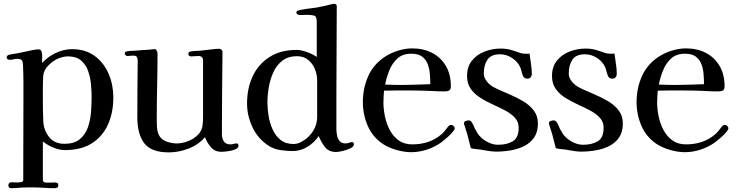

<svg xmlns="http://www.w3.org/2000/svg" viewBox="-20 -796 3864 1008"><path d="M461 -285Q461 -317 457.5 -354.5Q454 -392 442 -425Q430 -458 405 -479Q380 -500 337 -500Q324 -500 311 -497Q298 -494 286 -489Q261 -479 235 -453.5Q209 -428 207 -398Q205 -367 205 -334.5Q205 -302 205 -270Q205 -243 205.5 -216Q206 -189 207 -162Q209 -113 237.5 -77Q266 -41 318 -41Q369 -41 398 -64.5Q427 -88 440.5 -125Q454 -162 457.5 -204.5Q461 -247 461 -285ZM575 -284Q575 -204 546.5 -141.5Q518 -79 462 -43.5Q406 -8 321 -8Q292 -8 259.5 -21.5Q227 -35 205 -54Q205 -4 205 46.5Q205 97 205 147Q205 156 211 160Q213 162 220.5 162.5Q228 163 232 163Q241 163 250 162.5Q259 162 268 162Q276 162 281 164.5Q286 167 286 176Q286 186 280.5 189Q275 192 266 192Q239 192 212 190Q185 188 157 188Q140 188 122.5 188Q105 188 88 189Q64 192 38 192Q24 192 24 177Q24 161 41 161Q49 161 56 161.5Q63 162 70 162Q76 162 89 160.5Q102 159 102 150Q102 46 102.5 -57.5Q103 -161 103 -264Q103 -311 103 -357.5Q103 -404 101 -450Q101 -468 96 -477.5Q91 -487 71 -487Q61 -487 51 -484.5Q41 -482 31 -482Q25 -482 20 -485Q15 -488 15 -495Q15 -501 19.5 -504.5Q24 -508 29 -509Q37 -511 46.5 -512.5Q56 -514 65 -515Q78 -517 102 -522.5Q126 -528 149 -532.5Q172 -537 181 -537Q195 -537 198 -526Q202 -514 201.5 -497.5Q201 -481 201 -469V-465Q229 -497 272 -517.5Q315 -538 358 -538Q429 -538 477.5 -502Q526 -466 550.5 -408Q575 -350 575 -284Z M1232 -31Q1232 -18 1213.5 -11Q1195 -4 1173.5 -1.5Q1152 1 1142 1Q1108 1 1087.5 -23Q1067 -47 1056 -76Q1022 -36 970 -16Q918 4 866 4Q774 4 737.5 -44Q701 -92 701 -179Q701 -253 701.5 -327.5Q702 -402 703 -477Q703 -489 698.5 -496.5Q694 -504 680 -504Q672 -504 664 -503Q656 -502 648 -502Q644 -502 639.5 -506Q635 -510 635 -513Q635 -522 639 -524Q643 -526 651 -527Q661 -529 671 -529Q681 -529 691 -530Q709 -532 726.5 -533Q744 -534 762 -535Q770 -536 778 -537Q786 -538 794 -538Q799 -538 803 -529.5Q807 -521 807 -516Q807 -430 805 -343.5Q803 -257 803 -171Q803 -152 804 -131Q805 -110 812 -92Q823 -65 851.5 -54Q880 -43 907 -43Q936 -43 966.5 -54.5Q997 -66 1019 -88Q1041 -110 1044 -142Q1046 -161 1046 -180.5Q1046 -200 1046 -219V-480Q1046 -490 1039.5 -496Q1033 -502 1023 -502Q1013 -502 1003.5 -501Q994 -500 984 -500Q969 -500 969 -513Q969 -520 972.5 -522.5Q976 -525 982 -526Q994 -528 1007 -528.5Q1020 -529 1033 -530Q1055 -532 1084 -536Q1113 -540 1133 -540Q1138 -540 1143.5 -534Q1149 -528 1148 -523Q1147 -416 1146 -308Q1145 -200 1145 -92Q1145 -70 1155 -54Q1165 -38 1190 -38Q1198 -38 1206 -40.5Q1214 -43 1222 -43Q1232 -43 1232 -31Z M1645 -373Q1645 -405 1633 -434Q1621 -463 1597.5 -482Q1574 -501 1539 -501Q1493 -501 1462.5 -477.5Q1432 -454 1415 -416.5Q1398 -379 1391 -337Q1384 -295 1384 -258Q1384 -225 1390 -187.5Q1396 -150 1411.5 -116Q1427 -82 1453.5 -61Q1480 -40 1522 -40Q1542 -40 1563.5 -52Q1585 -64 1599 -78Q1621 -99 1633 -125.5Q1645 -152 1645 -182ZM1838 -39Q1838 -26 1819 -17Q1800 -8 1777.5 -3Q1755 2 1745 2Q1706 2 1686 -24Q1666 -50 1653 -82Q1631 -48 1594.5 -25.5Q1558 -3 1517 -3Q1486 -3 1452.5 -8Q1419 -13 1393 -29Q1336 -65 1306.5 -126Q1277 -187 1277 -253Q1277 -333 1307 -396.5Q1337 -460 1395.5 -497Q1454 -534 1537 -534Q1560 -534 1592 -522.5Q1624 -511 1643 -497V-680Q1643 -710 1630 -714Q1617 -718 1591 -718Q1581 -718 1572 -717.5Q1563 -717 1553 -717Q1549 -717 1542.5 -720.5Q1536 -724 1536 -729Q1536 -737 1542 -739.5Q1548 -742 1554 -743Q1576 -748 1597.5 -750.5Q1619 -753 1640 -756Q1662 -760 1683 -764.5Q1704 -769 1725 -775Q1728 -776 1733 -776Q1748 -776 1748 -763Q1748 -644 1747 -524.5Q1746 -405 1746 -286V-118Q1746 -102 1749.5 -84.5Q1753 -67 1763.5 -55Q1774 -43 1794 -43Q1804 -43 1813 -46.5Q1822 -50 1829 -50Q1834 -50 1836 -46.5Q1838 -43 1838 -39Z M2239 -354Q2239 -382 2236.5 -410Q2234 -438 2224.5 -461.5Q2215 -485 2195 -499.5Q2175 -514 2139 -514Q2094 -514 2066.5 -489Q2039 -464 2024 -426.5Q2009 -389 2002 -352Q2024 -351 2046.5 -350.5Q2069 -350 2091 -350Q2128 -350 2165 -351.5Q2202 -353 2239 -354ZM2367 -122Q2367 -119 2365 -115Q2360 -106 2347 -92.5Q2334 -79 2319.5 -67Q2305 -55 2296 -48Q2262 -24 2221 -10.5Q2180 3 2138 3Q2103 3 2062.5 -8.5Q2022 -20 1992 -39Q1936 -76 1910.5 -135.5Q1885 -195 1885 -260Q1885 -334 1914 -398Q1943 -462 2007 -502Q2036 -520 2073 -531Q2110 -542 2144 -542Q2204 -542 2249.5 -518Q2295 -494 2321 -449.5Q2347 -405 2347 -344Q2347 -325 2337.5 -320.5Q2328 -316 2311 -316Q2291 -316 2271 -317Q2251 -318 2231 -319Q2204 -320 2177.5 -320.5Q2151 -321 2125 -321Q2093 -321 2060.5 -321Q2028 -321 1996 -320Q1995 -304 1994 -289Q1993 -274 1993 -258Q1993 -223 2001 -184.5Q2009 -146 2026.5 -113Q2044 -80 2073 -59Q2102 -38 2145 -38Q2189 -38 2228 -51Q2267 -64 2300 -93Q2310 -102 2317.5 -112Q2325 -122 2333 -132Q2339 -140 2349 -140Q2356 -140 2361.5 -134.5Q2367 -129 2367 -122Z M2804 -148Q2804 -103 2784 -74Q2764 -45 2731.5 -29Q2699 -13 2661 -6.5Q2623 0 2586 0Q2567 0 2548.5 -3Q2530 -6 2512 -9Q2497 -12 2481.5 -13Q2466 -14 2452 -18Q2445 -42 2439.5 -66.5Q2434 -91 2426 -114Q2425 -119 2420.5 -131.5Q2416 -144 2416 -148Q2416 -158 2425.5 -161Q2435 -164 2442 -164Q2447 -164 2451.5 -160Q2456 -156 2458 -152Q2463 -145 2466 -137Q2469 -129 2473 -121Q2480 -109 2486.5 -97.5Q2493 -86 2503 -77Q2521 -59 2545.5 -47.5Q2570 -36 2595 -36Q2642 -36 2672.5 -54.5Q2703 -73 2703 -125Q2703 -156 2683.5 -177.5Q2664 -199 2633 -215.5Q2602 -232 2567.5 -247.5Q2533 -263 2502 -282.5Q2471 -302 2451.5 -329.5Q2432 -357 2432 -397Q2432 -446 2458 -478Q2484 -510 2524.5 -525.5Q2565 -541 2608 -541Q2637 -541 2660.5 -534.5Q2684 -528 2711 -518Q2723 -514 2739 -514Q2744 -514 2749.5 -514Q2755 -514 2760 -515Q2763 -489 2767.5 -461.5Q2772 -434 2772 -408Q2772 -398 2766 -390.5Q2760 -383 2749 -383Q2732 -383 2726 -397Q2722 -406 2719.5 -416Q2717 -426 2714 -436Q2702 -469 2671 -490Q2640 -511 2605 -511Q2558 -511 2539 -482.5Q2520 -454 2520 -411Q2520 -395 2527 -382Q2534 -369 2545 -358Q2555 -348 2567 -341Q2579 -334 2592 -328Q2621 -315 2657.5 -299.5Q2694 -284 2727.5 -264Q2761 -244 2782.5 -215.5Q2804 -187 2804 -148Z M3250 -148Q3250 -103 3230 -74Q3210 -45 3177.5 -29Q3145 -13 3107 -6.5Q3069 0 3032 0Q3013 0 2994.5 -3Q2976 -6 2958 -9Q2943 -12 2927.5 -13Q2912 -14 2898 -18Q2891 -42 2885.5 -66.5Q2880 -91 2872 -114Q2871 -119 2866.5 -131.5Q2862 -144 2862 -148Q2862 -158 2871.5 -161Q2881 -164 2888 -164Q2893 -164 2897.5 -160Q2902 -156 2904 -152Q2909 -145 2912 -137Q2915 -129 2919 -121Q2926 -109 2932.5 -97.5Q2939 -86 2949 -77Q2967 -59 2991.5 -47.5Q3016 -36 3041 -36Q3088 -36 3118.5 -54.5Q3149 -73 3149 -125Q3149 -156 3129.5 -177.5Q3110 -199 3079 -215.5Q3048 -232 3013.5 -247.5Q2979 -263 2948 -282.5Q2917 -302 2897.5 -329.5Q2878 -357 2878 -397Q2878 -446 2904 -478Q2930 -510 2970.5 -525.5Q3011 -541 3054 -541Q3083 -541 3106.5 -534.5Q3130 -528 3157 -518Q3169 -514 3185 -514Q3190 -514 3195.5 -514Q3201 -514 3206 -515Q3209 -489 3213.5 -461.5Q3218 -434 3218 -408Q3218 -398 3212 -390.5Q3206 -383 3195 -383Q3178 -383 3172 -397Q3168 -406 3165.5 -416Q3163 -426 3160 -436Q3148 -469 3117 -490Q3086 -511 3051 -511Q3004 -511 2985 -482.5Q2966 -454 2966 -411Q2966 -395 2973 -382Q2980 -369 2991 -358Q3001 -348 3013 -341Q3025 -334 3038 -328Q3067 -315 3103.5 -299.5Q3140 -284 3173.5 -264Q3207 -244 3228.5 -215.5Q3250 -187 3250 -148Z M3676 -354Q3676 -382 3673.5 -410Q3671 -438 3661.5 -461.5Q3652 -485 3632 -499.5Q3612 -514 3576 -514Q3531 -514 3503.5 -489Q3476 -464 3461 -426.5Q3446 -389 3439 -352Q3461 -351 3483.5 -350.5Q3506 -350 3528 -350Q3565 -350 3602 -351.5Q3639 -353 3676 -354ZM3804 -122Q3804 -119 3802 -115Q3797 -106 3784 -92.5Q3771 -79 3756.5 -67Q3742 -55 3733 -48Q3699 -24 3658 -10.5Q3617 3 3575 3Q3540 3 3499.5 -8.5Q3459 -20 3429 -39Q3373 -76 3347.5 -135.5Q3322 -195 3322 -260Q3322 -334 3351 -398Q3380 -462 3444 -502Q3473 -520 3510 -531Q3547 -542 3581 -542Q3641 -542 3686.5 -518Q3732 -494 3758 -449.5Q3784 -405 3784 -344Q3784 -325 3774.5 -320.5Q3765 -316 3748 -316Q3728 -316 3708 -317Q3688 -318 3668 -319Q3641 -320 3614.5 -320.5Q3588 -321 3562 -321Q3530 -321 3497.5 -321Q3465 -321 3433 -320Q3432 -304 3431 -289Q3430 -274 3430 -258Q3430 -223 3438 -184.5Q3446 -146 3463.5 -113Q3481 -80 3510 -59Q3539 -38 3582 -38Q3626 -38 3665 -51Q3704 -64 3737 -93Q3747 -102 3754.5 -112Q3762 -122 3770 -132Q3776 -140 3786 -140Q3793 -140 3798.5 -134.5Q3804 -129 3804 -122Z"/></svg>

Font: Kaisei Tokumin Medium
Style: Regular
Weight: 500
Designer: Font-Kai,
Foundry: KAZUO KANAI
Version: Version 5.003